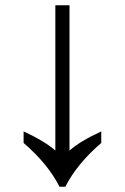

<svg xmlns="http://www.w3.org/2000/svg" viewBox="-20 -712 476 732"><path d="M207 0Q163 -87 70 -167V-211Q152 -173 191 -138V-692H245V-138Q284 -173 366 -211V-167Q273 -87 229 0Z"/></svg>

Font: ing115
Style: Regular
Weight: 400
Designer: Monotype Design Team
Foundry: Monotype Imaging Inc.
Version: Version 2.013